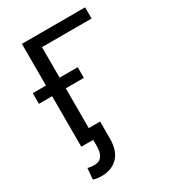

<svg xmlns="http://www.w3.org/2000/svg" viewBox="-219 -824 1027 1149"><g transform="rotate(-30 294.5 -249.0)"><path d="M556.6 -633.8H213.9V0H119.6V-710.9H556.6ZM338.9 -349.1H28.3V-422.9H338.9ZM292.5 -74.2V45.4Q292 127.4 250.5 170.4Q209 213.4 135.3 213.4Q106.4 213.4 81.1 204.6L87.9 127.9Q102.5 134.3 135.3 134.3Q202.1 134.3 202.1 39.6V-74.2Z"/></g></svg>

Font: Roboto
Style: Regular
Weight: 400
Designer: Google
Version: Version 2.001047; 2015